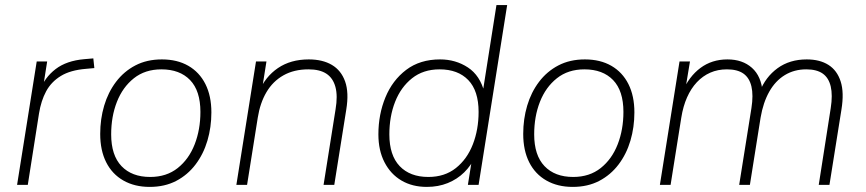

<svg xmlns="http://www.w3.org/2000/svg" viewBox="-20 -725 3397 753"><path d="M47 0 124 -484H165L147 -370H136Q155 -421 198 -454Q241 -487 311 -493L346 -496L350 -458L317 -455Q256 -450 218.5 -427Q181 -404 161 -367Q141 -330 133 -280L89 0Z M567 8Q508 8 464 -17Q420 -42 396.5 -88.5Q373 -135 373 -200Q373 -258 388.5 -310.5Q404 -363 435 -404Q466 -445 511 -468.5Q556 -492 615 -492Q675 -492 718.5 -467Q762 -442 785.5 -395.5Q809 -349 809 -284Q809 -226 793.5 -173.5Q778 -121 747 -80Q716 -39 671 -15.5Q626 8 567 8ZM569 -31Q633 -31 677 -66Q721 -101 743.5 -159Q766 -217 766 -286Q766 -369 725.5 -411Q685 -453 613 -453Q549 -453 505 -418Q461 -383 438.5 -325.5Q416 -268 416 -198Q416 -116 456.5 -73.5Q497 -31 569 -31Z M907 0 984 -484H1025L1006 -364H995Q1020 -424 1070 -458Q1120 -492 1191 -492Q1245 -492 1281.5 -470.5Q1318 -449 1333.5 -405.5Q1349 -362 1338 -295L1291 0H1249L1296 -296Q1305 -349 1295.5 -384Q1286 -419 1260 -436Q1234 -453 1190 -453Q1133 -453 1091.5 -429.5Q1050 -406 1025 -363.5Q1000 -321 991 -264L949 0Z M1654 8Q1597 8 1554.5 -17Q1512 -42 1488 -88.5Q1464 -135 1464 -198Q1464 -276 1491.5 -343Q1519 -410 1573 -451Q1627 -492 1706 -492Q1767 -492 1815 -460.5Q1863 -429 1880 -362H1873L1927 -705H1969L1857 0H1815L1833 -113H1845Q1828 -76 1800.5 -49Q1773 -22 1736 -7Q1699 8 1654 8ZM1660 -31Q1724 -31 1768 -66Q1812 -101 1834.5 -159Q1857 -217 1857 -286Q1857 -369 1816.5 -411Q1776 -453 1704 -453Q1640 -453 1596 -418Q1552 -383 1529.5 -325.5Q1507 -268 1507 -198Q1507 -116 1547.5 -73.5Q1588 -31 1660 -31Z M2226 8Q2167 8 2123 -17Q2079 -42 2055.5 -88.5Q2032 -135 2032 -200Q2032 -258 2047.5 -310.5Q2063 -363 2094 -404Q2125 -445 2170 -468.5Q2215 -492 2274 -492Q2334 -492 2377.5 -467Q2421 -442 2444.5 -395.5Q2468 -349 2468 -284Q2468 -226 2452.5 -173.5Q2437 -121 2406 -80Q2375 -39 2330 -15.5Q2285 8 2226 8ZM2228 -31Q2292 -31 2336 -66Q2380 -101 2402.5 -159Q2425 -217 2425 -286Q2425 -369 2384.5 -411Q2344 -453 2272 -453Q2208 -453 2164 -418Q2120 -383 2097.5 -325.5Q2075 -268 2075 -198Q2075 -116 2115.5 -73.5Q2156 -31 2228 -31Z M2568 0 2645 -484H2686L2666 -363L2656 -364Q2682 -425 2727 -458.5Q2772 -492 2833 -492Q2892 -492 2929 -459Q2966 -426 2971 -363L2959 -364Q2982 -423 3029.5 -457.5Q3077 -492 3144 -492Q3195 -492 3229 -470.5Q3263 -449 3277 -405.5Q3291 -362 3280 -295L3233 0H3191L3238 -301Q3246 -352 3238 -386Q3230 -420 3206.5 -436.5Q3183 -453 3142 -453Q3095 -453 3058 -430.5Q3021 -408 2997 -365.5Q2973 -323 2963 -264L2921 0H2879L2927 -301Q2935 -352 2927 -386Q2919 -420 2895.5 -436.5Q2872 -453 2831 -453Q2795 -453 2765.5 -440Q2736 -427 2713 -402.5Q2690 -378 2674.5 -343Q2659 -308 2652 -264L2610 0Z"/></svg>

Font: Nunito Sans 12pt ExtraLight
Style: Italic
Weight: 200
Italic angle: -9°
Designer: Vernon Adams
Foundry: Vernon Adams
Version: Version 3.101;gftools[0.9.27]